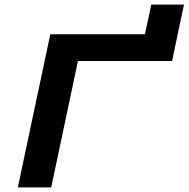

<svg xmlns="http://www.w3.org/2000/svg" viewBox="-20 -820 825 840"><path d="M58 0H204L321 -553H733L755 -659L785 -800H642L614 -670H200Z"/></svg>

Font: LT Wave Bold
Style: Italic
Weight: 700
Designer: Daniel Lyons
Version: Version 2.5 (Glyphs App)